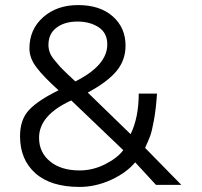

<svg xmlns="http://www.w3.org/2000/svg" viewBox="-20 -730 796 757"><path d="M527 -361H599Q595 -300 587 -256.5Q579 -213 572.5 -195Q566 -177 552 -147L695 -1H595L513 -90Q479 -49 418 -21Q357 7 294 7Q180 7 119.5 -47Q59 -101 59 -193Q59 -259 95 -297Q131 -335 211 -374Q152 -427 124 -464Q96 -501 96 -539Q96 -614 150 -662Q204 -710 288 -710Q374 -710 424.5 -665.5Q475 -621 475 -550Q475 -493 439.5 -450Q404 -407 326 -365L495 -201Q527 -267 527 -361ZM466 -138 261 -334Q134 -276 134 -187Q134 -129 177.5 -93.5Q221 -58 294 -58Q346 -58 394.5 -82.5Q443 -107 466 -138ZM171 -553Q171 -538 176 -524Q181 -510 194 -494Q207 -478 215.5 -468.5Q224 -459 246 -438Q268 -417 277 -409Q403 -472 403 -555Q403 -600 369 -622.5Q335 -645 285 -645Q235 -645 203 -621Q171 -597 171 -553Z"/></svg>

Font: Gudea
Style: Regular
Weight: 400
Designer: Agustina Mingote
Foundry: Agustina Mingote
Version: Version 1.002